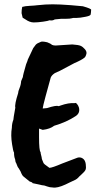

<svg xmlns="http://www.w3.org/2000/svg" viewBox="-20 -829 443 890"><path d="M156 -805Q190 -809 224 -809Q256 -809 308 -805Q360 -801 364 -800Q403 -789 402.5 -783.5Q402 -778 401.5 -770.5Q401 -763 400 -761Q397 -755 375 -751Q350 -746 336 -746H320Q318 -746 311 -744Q304 -742 288 -742H265Q257 -741 234 -739Q223 -732 210 -735Q204 -732 179.5 -728.5Q155 -725 136.5 -725Q118 -725 98 -739L85 -747L80 -768Q80 -784 83 -797Q96 -801 118.5 -802Q141 -803 155 -805ZM161 -233V-193Q161 -131 168 -124Q167 -123 173 -100Q173 -92 181 -75Q181 -70 209 -51Q221 -51 268 -71L339 -98Q352 -102 363.5 -94.5Q375 -87 377.5 -68.5Q380 -50 376.5 -42Q373 -34 359.5 -22Q346 -10 342 -5Q338 0 327 5.5Q316 11 302.5 17Q289 23 284 26Q245 44 224 40Q211 40 197.5 35Q184 30 182.5 30.5Q181 31 174.5 29.5Q168 28 162 26.5Q156 25 131 20Q131 16 117 12L90 -10Q83 -14 75 -35L66 -50Q62 -53 55 -73Q51 -78 50 -91Q45 -102 45 -122Q41 -127 36 -160Q29 -203 35 -237Q35 -256 42 -274Q43 -282 44 -290Q49 -316 51 -330Q47 -344 64 -397Q64 -405 70.5 -420.5Q77 -436 78 -453L86 -472Q86 -480 101 -531Q109 -550 109 -553L134 -606L146 -622Q153 -629 167 -634Q173 -639 199 -633Q215 -627 221 -621Q228 -618 238 -618L315 -623Q344 -621 354 -616.5Q364 -612 373.5 -601Q383 -590 380.5 -579Q378 -568 372 -562Q359 -551 324 -536Q263 -503 258 -501L234 -490Q219 -480 215 -469Q184 -357 181.5 -344.5Q179 -332 178.5 -329.5Q178 -327 178 -326L198 -328Q242 -342 250 -337Q254 -337 261 -340Q298 -353 326 -351Q331 -354 337 -347Q343 -340 346 -330Q352 -305 331 -291Q289 -263 231 -246Q212 -231 178 -227Z"/></svg>

Font: Caveat Brush
Style: Regular
Weight: 400
Designer: Pablo Impallari
Foundry: Creative Lab NY
Version: Version 1.096; ttfautohint (v1.3)